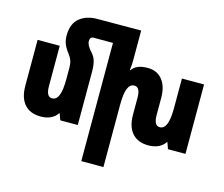

<svg xmlns="http://www.w3.org/2000/svg" viewBox="-132 -939 1580 1357"><g transform="rotate(15 658.5 -260.5)"><path d="M1267 -508V0H1139L1122 -47H1119Q1102 -20 1070.5 -5Q1039 10 997 10Q920 10 878.5 -37Q837 -84 837 -172V-295Q837 -373 794 -373Q762 -373 746.5 -334.5Q731 -296 731 -216V240H569V-625H427Q401 -625 401 -594Q401 -578 410 -561Q419 -544 443 -517Q462 -496 470.5 -466Q479 -436 479 -387V0H351L334 -47H331Q314 -20 282.5 -5Q251 10 209 10Q132 10 90.5 -37Q49 -84 49 -172V-508H211V-213Q211 -135 254 -135Q286 -135 301.5 -173.5Q317 -212 317 -292V-376Q317 -406 309.5 -427.5Q302 -449 284 -472Q259 -505 249 -531.5Q239 -558 239 -590Q239 -678 289.5 -719Q340 -760 418 -760L739 -761V-544Q739 -511 734 -471H738Q754 -494 782 -506Q810 -518 854 -518Q921 -518 960 -470.5Q999 -423 999 -336V-213Q999 -135 1042 -135Q1074 -135 1089.5 -173.5Q1105 -212 1105 -292V-508Z"/></g></svg>

Font: Noto Sans Armenian Black Cond
Style: Regular
Weight: 900
Width: 3
Designer: Monotype Design team
Foundry: Monotype Imaging Inc.
Version: Version 1.000